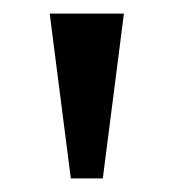

<svg xmlns="http://www.w3.org/2000/svg" viewBox="-20 -734 255 282"><path d="M84 -472H131L162 -714H53Z"/></svg>

Font: Noto Serif Georgian Condensed Medium
Style: Regular
Weight: 500
Width: 3
Designer: Monotype Design Team, Akaki Razmadze
Foundry: Google LLC
Version: Version 2.003